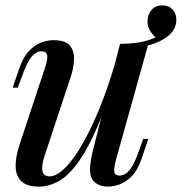

<svg xmlns="http://www.w3.org/2000/svg" viewBox="-20 -678 674 712"><path d="M483 -499 479 -517Q511 -523 528.5 -528.5Q546 -534 563 -542L562 -535Q549 -545 538 -561.5Q527 -578 527 -599Q527 -622 541 -640Q555 -658 582 -658Q606 -658 620 -643Q634 -628 634 -605Q634 -581 620 -562Q606 -543 583 -531Q565 -520 540 -512.5Q515 -505 483 -499ZM396 -348Q359 -244 326 -174.5Q293 -105 260.5 -63.5Q228 -22 194 -4Q160 14 124 14Q80 14 59.5 -5.5Q39 -25 38 -59Q37 -93 51 -137L148 -430Q158 -460 154.5 -474Q151 -488 133 -488Q116 -488 98.5 -469Q81 -450 61 -394L46 -353H27L52 -426Q67 -468 88.5 -490Q110 -512 133.5 -520.5Q157 -529 178 -529Q222 -529 239 -509Q256 -489 254.5 -455.5Q253 -422 239 -383L146 -102Q120 -24 164 -24Q186 -24 212 -46.5Q238 -69 265.5 -111Q293 -153 320 -210Q347 -267 372 -336Q397 -405 417 -482ZM410 -85Q403 -59 403.5 -43Q404 -27 423 -27Q444 -27 461.5 -48.5Q479 -70 496 -121L511 -163H530L505 -89Q491 -48 470 -26Q449 -4 425.5 5Q402 14 379 14Q360 14 344.5 6.5Q329 -1 321 -15Q312 -33 314 -59Q316 -85 326 -126L425 -515Q456 -516 483.5 -519Q511 -522 534 -529Z"/></svg>

Font: Playfair Display Medium
Style: Italic
Weight: 500
Italic angle: -14°
Designer: Claus Eggers Sørensen
Foundry: Claus Eggers Sørensen
Version: Version 1.203